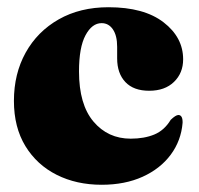

<svg xmlns="http://www.w3.org/2000/svg" viewBox="-20 -499 549 531"><path d="M486.5 -335Q486.5 -297 461.2 -272.5Q436 -248 392.5 -248Q349.5 -248 326.8 -272Q304 -296 304 -337.5V-369.5Q304 -400.5 292.2 -417.8Q280.5 -435 261 -435Q234.5 -435 216.5 -401.5Q198.5 -368 198.5 -301.5Q198.5 -210 238.5 -162.8Q278.5 -115.5 341.5 -115.5Q379 -115.5 406.8 -127Q434.5 -138.5 452 -167.5Q466 -181 473.5 -181Q485.5 -180.5 485 -159.5Q481 -110 452.2 -71.2Q423.5 -32.5 374.5 -10.2Q325.5 12 261 12Q191.5 12 136.8 -15.5Q82 -43 50.2 -95Q18.5 -147 18.5 -220Q18.5 -295 51 -353.5Q83.5 -412 142.5 -445.5Q201.5 -479 280 -479Q378.5 -479 432.5 -437.2Q486.5 -395.5 486.5 -335Z"/></svg>

Font: Fraunces 72pt Black
Style: Regular
Weight: 900
Version: Version 1.000;[0bf87f6ff]